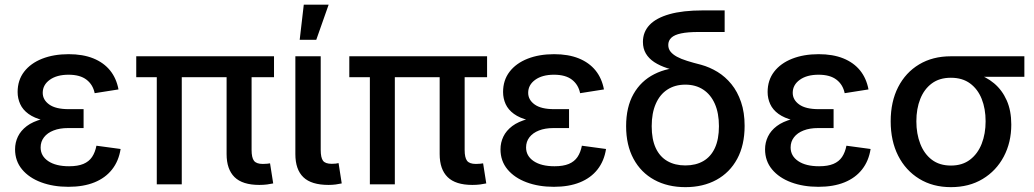

<svg xmlns="http://www.w3.org/2000/svg" viewBox="-20 -771 4325 803"><path d="M266.1 10.3Q202.6 10.3 152.1 -8.5Q101.6 -27.3 72.3 -62.5Q43 -97.7 43 -146.5Q43 -174.8 54.9 -199.7Q66.9 -224.6 92 -243.7Q117.2 -262.7 157.2 -273.2Q197.3 -283.7 252.9 -283.7H329.6V-235.4H264.6Q229.5 -235.4 203.9 -225.3Q178.2 -215.3 164.1 -197Q149.9 -178.7 149.9 -154.3Q149.9 -118.7 181.6 -97.2Q213.4 -75.7 269 -75.7Q305.2 -75.7 328.6 -85.4Q352.1 -95.2 365 -114.5Q377.9 -133.8 383.3 -161.6L484.4 -147.9Q476.6 -97.7 448.7 -62.3Q420.9 -26.9 375 -8.3Q329.1 10.3 266.1 10.3ZM255.9 -257.8Q200.2 -257.8 161.6 -267.6Q123 -277.3 99.1 -294.7Q75.2 -312 64.5 -335.7Q53.7 -359.4 53.7 -386.2Q53.7 -435.5 80.8 -470.9Q107.9 -506.3 156.2 -525.4Q204.6 -544.4 267.1 -544.4Q326.7 -544.4 370.1 -526.9Q413.6 -509.3 440.2 -476.6Q466.8 -443.8 475.6 -397L376 -381.3Q368.7 -417 341.8 -437.7Q314.9 -458.5 266.6 -458.5Q217.8 -458.5 188.2 -437.3Q158.7 -416 158.7 -382.8Q158.7 -353.5 185.8 -334Q212.9 -314.5 267.1 -314.5H329.6V-257.8Z M1064.5 2.4Q994.1 2.4 960.9 -30.3Q927.7 -63 927.7 -126.5V-508.8H1032.2V-144Q1032.2 -111.8 1042.2 -98.6Q1052.2 -85.4 1079.1 -85.4Q1090.3 -85.4 1096.9 -86.2Q1103.5 -86.9 1109.4 -87.9L1122.6 -3.9Q1111.8 -1.5 1096.9 0.5Q1082 2.4 1064.5 2.4ZM635.7 0V-508.8H740.2V0ZM549.8 -448.2V-535.6H1126V-448.2Z M1354 2.4Q1282.2 2.4 1248.8 -29.8Q1215.3 -62 1215.3 -126.5V-535.6H1321.3V-144.5Q1321.3 -111.8 1330.8 -98.9Q1340.3 -85.9 1367.2 -85.9Q1377.4 -85.9 1384 -86.7Q1390.6 -87.4 1396 -88.9L1409.2 -3.9Q1398.9 -1.5 1384.3 0.5Q1369.6 2.4 1354 2.4ZM1233.4 -604.5 1250.5 -751.5H1354.5L1302.7 -604.5Z M1955.6 2.4Q1885.3 2.4 1852.1 -30.3Q1818.8 -63 1818.8 -126.5V-508.8H1923.3V-144Q1923.3 -111.8 1933.3 -98.6Q1943.4 -85.4 1970.2 -85.4Q1981.4 -85.4 1988 -86.2Q1994.6 -86.9 2000.5 -87.9L2013.7 -3.9Q2002.9 -1.5 1988 0.5Q1973.1 2.4 1955.6 2.4ZM1526.9 0V-508.8H1631.3V0ZM1440.9 -448.2V-535.6H2017.1V-448.2Z M2296.4 10.3Q2232.9 10.3 2182.4 -8.5Q2131.8 -27.3 2102.5 -62.5Q2073.2 -97.7 2073.2 -146.5Q2073.2 -174.8 2085.2 -199.7Q2097.2 -224.6 2122.3 -243.7Q2147.5 -262.7 2187.5 -273.2Q2227.5 -283.7 2283.2 -283.7H2359.9V-235.4H2294.9Q2259.8 -235.4 2234.1 -225.3Q2208.5 -215.3 2194.3 -197Q2180.2 -178.7 2180.2 -154.3Q2180.2 -118.7 2211.9 -97.2Q2243.7 -75.7 2299.3 -75.7Q2335.4 -75.7 2358.9 -85.4Q2382.3 -95.2 2395.3 -114.5Q2408.2 -133.8 2413.6 -161.6L2514.6 -147.9Q2506.8 -97.7 2479 -62.3Q2451.2 -26.9 2405.3 -8.3Q2359.4 10.3 2296.4 10.3ZM2286.1 -257.8Q2230.5 -257.8 2191.9 -267.6Q2153.3 -277.3 2129.4 -294.7Q2105.5 -312 2094.7 -335.7Q2084 -359.4 2084 -386.2Q2084 -435.5 2111.1 -470.9Q2138.2 -506.3 2186.5 -525.4Q2234.9 -544.4 2297.4 -544.4Q2356.9 -544.4 2400.4 -526.9Q2443.8 -509.3 2470.5 -476.6Q2497.1 -443.8 2505.9 -397L2406.2 -381.3Q2398.9 -417 2372.1 -437.7Q2345.2 -458.5 2296.9 -458.5Q2248 -458.5 2218.5 -437.3Q2189 -416 2189 -382.8Q2189 -353.5 2216.1 -334Q2243.2 -314.5 2297.4 -314.5H2359.9V-257.8Z M2846.7 11.7Q2772.5 11.7 2716.6 -18.8Q2660.6 -49.3 2629.6 -106.7Q2598.6 -164.1 2598.6 -243.2Q2598.6 -323.2 2629.6 -377.9Q2660.6 -432.6 2716.6 -460.9Q2772.5 -489.3 2846.2 -489.3V-466.3Q2805.2 -474.6 2772.2 -485.4Q2739.3 -496.1 2716.3 -511.2Q2693.4 -526.4 2681.2 -547.1Q2668.9 -567.9 2668.9 -595.7Q2668.9 -637.2 2696.5 -666.5Q2724.1 -695.8 2780 -711.7Q2835.9 -727.5 2919.4 -727.5H3010.7V-637.2H2900.9Q2856.4 -637.2 2828.6 -631.3Q2800.8 -625.5 2787.8 -613.3Q2774.9 -601.1 2774.9 -583Q2774.9 -566.9 2784.2 -555.2Q2793.5 -543.5 2810.8 -533.9Q2828.1 -524.4 2853.8 -516.4Q2879.4 -508.3 2912.6 -500Q2948.2 -490.2 2981 -470.2Q3013.7 -450.2 3039.1 -418.9Q3064.5 -387.7 3079.3 -344.2Q3094.2 -300.8 3094.2 -244.6Q3094.2 -164.1 3063.2 -106.7Q3032.2 -49.3 2976.3 -18.8Q2920.4 11.7 2846.7 11.7ZM2846.2 -79.1Q2890.1 -79.1 2921.6 -97.4Q2953.1 -115.7 2970 -152.3Q2986.8 -189 2986.8 -243.2Q2986.8 -297.9 2969.7 -336.7Q2952.6 -375.5 2921.1 -396.2Q2889.6 -417 2846.2 -417Q2803.2 -417 2771.5 -396.5Q2739.7 -376 2722.7 -336.9Q2705.6 -297.9 2705.6 -243.2Q2705.6 -188.5 2722.4 -152.1Q2739.3 -115.7 2771 -97.4Q2802.7 -79.1 2846.2 -79.1Z M3402.8 10.3Q3339.4 10.3 3288.8 -8.5Q3238.3 -27.3 3209 -62.5Q3179.7 -97.7 3179.7 -146.5Q3179.7 -174.8 3191.7 -199.7Q3203.6 -224.6 3228.8 -243.7Q3253.9 -262.7 3293.9 -273.2Q3334 -283.7 3389.6 -283.7H3466.3V-235.4H3401.4Q3366.2 -235.4 3340.6 -225.3Q3314.9 -215.3 3300.8 -197Q3286.6 -178.7 3286.6 -154.3Q3286.6 -118.7 3318.4 -97.2Q3350.1 -75.7 3405.8 -75.7Q3441.9 -75.7 3465.3 -85.4Q3488.8 -95.2 3501.7 -114.5Q3514.6 -133.8 3520 -161.6L3621.1 -147.9Q3613.3 -97.7 3585.4 -62.3Q3557.6 -26.9 3511.7 -8.3Q3465.8 10.3 3402.8 10.3ZM3392.6 -257.8Q3336.9 -257.8 3298.3 -267.6Q3259.8 -277.3 3235.8 -294.7Q3211.9 -312 3201.2 -335.7Q3190.4 -359.4 3190.4 -386.2Q3190.4 -435.5 3217.5 -470.9Q3244.6 -506.3 3293 -525.4Q3341.3 -544.4 3403.8 -544.4Q3463.4 -544.4 3506.8 -526.9Q3550.3 -509.3 3576.9 -476.6Q3603.5 -443.8 3612.3 -397L3512.7 -381.3Q3505.4 -417 3478.5 -437.7Q3451.7 -458.5 3403.3 -458.5Q3354.5 -458.5 3325 -437.3Q3295.4 -416 3295.4 -382.8Q3295.4 -353.5 3322.5 -334Q3349.6 -314.5 3403.8 -314.5H3466.3V-257.8Z M3957 11.7Q3881.3 11.7 3824.5 -23.2Q3767.6 -58.1 3736.3 -119.9Q3705.1 -181.6 3705.1 -263.7Q3705.1 -345.7 3736.3 -406.7Q3767.6 -467.8 3824.2 -501.7Q3880.9 -535.6 3956.5 -535.6H4264.2V-449.7H4039.6L3956.5 -445.8Q3909.2 -445.8 3877.2 -422.1Q3845.2 -398.4 3828.9 -357.4Q3812.5 -316.4 3812.5 -263.7Q3812.5 -211.4 3828.9 -169.4Q3845.2 -127.4 3877.2 -103Q3909.2 -78.6 3957 -78.6Q4004.9 -78.6 4037.1 -103.3Q4069.3 -127.9 4085.7 -169.7Q4102.1 -211.4 4102.1 -263.7Q4102.1 -316.4 4085.7 -357.4Q4069.3 -398.4 4037.1 -422.1Q4004.9 -445.8 3957 -445.8V-479Q4011.7 -479 4057.9 -464.8Q4104 -450.7 4137.7 -422.4Q4171.4 -394 4190.4 -351.1Q4209.5 -308.1 4209.5 -250Q4209.5 -175.3 4178 -116Q4146.5 -56.6 4089.8 -22.5Q4033.2 11.7 3957 11.7Z"/></svg>

Font: Inter 20pt Medium
Style: Regular
Weight: 500
Version: Version 4.001;git-66647c0bb